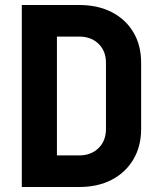

<svg xmlns="http://www.w3.org/2000/svg" viewBox="-20 -750 640 770"><path d="M67.4 0V-730H297.1Q372.4 -730 428.1 -701.3Q483.9 -672.6 514.9 -620.6Q546 -568.7 546 -498.3V-232.7Q546 -163.2 514.9 -110.7Q483.9 -58.2 428.1 -29.1Q372.4 0 297.1 0ZM208.3 -126.7H297.1Q345.3 -126.7 375.2 -156.1Q405 -185.4 405 -232.7V-498.3Q405 -545.4 375.2 -574.4Q345.3 -603.3 297.1 -603.3H208.3Z"/></svg>

Font: JetBrains Mono
Style: Regular
Weight: 400
Monospace: yes
Designer: Philipp Nurullin, Konstantin Bulenkov
Foundry: JetBrains
Version: Version 2.305